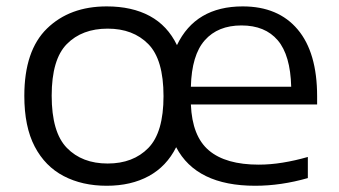

<svg xmlns="http://www.w3.org/2000/svg" viewBox="-20 -571 1058 600"><path d="M313.5 9.5Q237 9.5 179 -20.8Q121 -51 88.5 -113Q56 -175 56 -271.5Q56 -413 127 -482Q198 -551 313.5 -551Q392.5 -551 448 -521Q503.5 -491 533 -430Q591 -551 738.5 -551Q849.5 -551 910.2 -479Q971 -407 971 -270V-244.5H576.5Q580.5 -145 633 -100.8Q685.5 -56.5 788.5 -56.5Q825 -56.5 863.5 -62.8Q902 -69 942 -80.5V-14.5Q858 9.5 777.5 9.5Q593.5 9.5 530.5 -111Q500.5 -51 445 -20.8Q389.5 9.5 313.5 9.5ZM734.5 -491.5Q661 -491.5 620 -445.2Q579 -399 576.5 -300H890Q887.5 -398.5 848 -445Q808.5 -491.5 734.5 -491.5ZM316.5 -60Q396 -60 443.5 -108.5Q491 -157 491 -270.5Q491 -385 443.5 -433.2Q396 -481.5 316.5 -481.5Q236.5 -481.5 189 -433.5Q141.5 -385.5 141.5 -272Q141.5 -157.5 189 -108.8Q236.5 -60 316.5 -60Z"/></svg>

Font: Encode Sans Expanded Expanded
Style: Regular
Weight: 400
Width: 7
Designer: Multiple Designers
Foundry: Impallari Type
Version: Version 3.000; ttfautohint (v1.8.3) -l 8 -r 50 -G 200 -x 14 